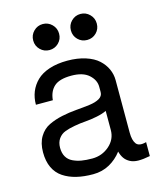

<svg xmlns="http://www.w3.org/2000/svg" viewBox="-114 -824 774 930"><g transform="rotate(-15 272.5 -359.0)"><path d="M331.8 -630.6Q313 -649.4 313 -676.8Q313 -704.1 332 -723.1Q351.1 -742.2 377.9 -742.2Q404.8 -742.2 423.8 -723.1Q442.9 -704.1 442.9 -676.8Q442.9 -649.4 424.1 -630.6Q405.3 -611.8 377.9 -611.8Q350.6 -611.8 331.8 -630.6ZM143.1 -630.6Q124 -649.4 124 -676.8Q124 -704.1 143.1 -723.1Q162.1 -742.2 189 -742.2Q215.8 -742.2 234.9 -723.1Q253.9 -704.1 253.9 -676.8Q253.9 -649.4 234.9 -630.6Q215.8 -611.8 189 -611.8Q162.1 -611.8 143.1 -630.6ZM524.9 -60.1V9.8Q490.2 16.6 465.8 16.4Q441.4 16.1 424.3 6.8Q407.2 -2.4 397.5 -16.4Q387.7 -30.3 382.3 -50.8Q356.4 -16.6 319.6 3.7Q282.7 23.9 237.8 23.9Q190.9 23.9 154.1 14.9Q117.2 5.9 88.6 -13.2Q60.1 -32.2 44.9 -64.5Q29.8 -96.7 29.8 -141.1Q29.8 -187.5 48.8 -219Q67.9 -250.5 98.4 -265.1Q128.9 -279.8 165.5 -287.6Q202.1 -295.4 239 -298.3Q275.9 -301.3 306.4 -305.2Q336.9 -309.1 356 -320.1Q375 -331.1 375 -351.1V-377.9Q375 -411.6 345.5 -438.2Q315.9 -464.8 257.8 -464.8Q198.2 -464.8 171.6 -440.9Q145 -417 141.1 -373H56.2Q56.2 -408.2 68.1 -437.7Q80.1 -467.3 103.8 -490.5Q127.4 -513.7 167 -526.9Q206.5 -540 257.8 -540Q308.6 -540 348.6 -527.1Q388.7 -514.2 412.4 -492.4Q436 -470.7 448 -444.1Q460 -417.5 460 -388.2V-125Q460 -86.4 473.9 -68.1Q487.8 -49.8 524.9 -60.1ZM375 -161.1V-256.8Q355 -247.1 324.7 -241Q294.4 -234.9 267.3 -232.9Q240.2 -231 211.7 -225.8Q183.1 -220.7 162.4 -212.9Q141.6 -205.1 128.4 -186.8Q115.2 -168.5 115.2 -141.1Q115.2 -114.3 126 -95.9Q136.7 -77.6 156.7 -68.1Q176.8 -58.6 199.7 -54.7Q222.7 -50.8 252.9 -50.8Q302.2 -50.8 338.6 -82.5Q375 -114.3 375 -161.1Z"/></g></svg>

Font: Miedinger*
Style: Book
Weight: 400
Version: Version 001.000